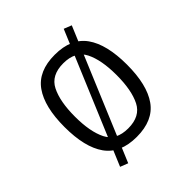

<svg xmlns="http://www.w3.org/2000/svg" viewBox="-170 -648 815 815"><g transform="rotate(-45 237.5 -240.5)"><path d="M237.3 4.9Q138.7 4.9 94.2 -57.9Q49.8 -120.6 49.8 -241.7Q49.8 -362.8 94.2 -425.5Q138.7 -488.3 237.3 -488.3Q335.9 -488.3 380.4 -425.5Q424.8 -362.8 424.8 -241.7Q424.8 -120.6 380.4 -57.9Q335.9 4.9 237.3 4.9ZM237.3 -46.4Q309.6 -46.4 335.9 -98.6Q362.3 -150.9 362.3 -241.7Q362.3 -332.5 335.9 -384.8Q309.6 -437 237.3 -437Q165 -437 138.7 -384.8Q112.3 -332.5 112.3 -241.7Q112.3 -150.9 138.7 -98.6Q165 -46.4 237.3 -46.4ZM132.3 58.1 97.2 44.4 342.3 -539.1 377 -525.4Z"/></g></svg>

Font: Anaheim
Style: Regular
Weight: 400
Designer: Vernon Adams
Foundry: Vernon Adams
Version: Version 2.001